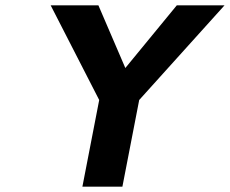

<svg xmlns="http://www.w3.org/2000/svg" viewBox="-20 -700 862 720"><path d="M289 0 352 -325 170 -680H349L450 -445L643 -680H822L502 -325L439 0Z"/></svg>

Font: Teachers
Style: Italic
Weight: 400
Italic angle: -11°
Designer: Alfredo Marco Pradil, Chank Diesel
Version: Version 1.001